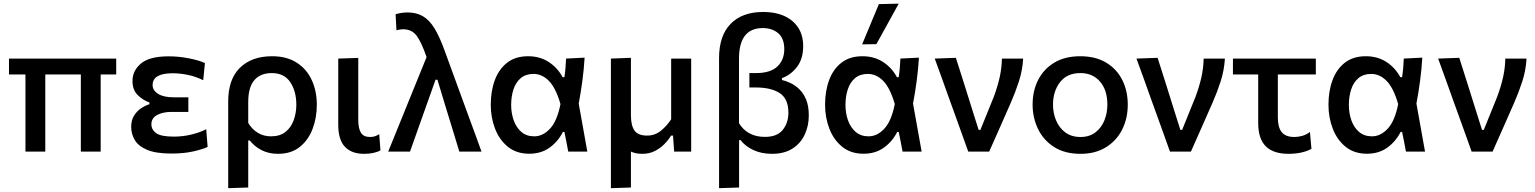

<svg xmlns="http://www.w3.org/2000/svg" viewBox="-20 -810 8200 1026"><path d="M116 0V-412H28V-497H601V-412H518V0H412V-412H222V0Z M896 10.5Q812.5 10.5 765.8 -9.5Q719 -29.5 700 -62Q681 -94.5 681 -132Q681 -168 696.8 -192.8Q712.5 -217.5 735.2 -232.2Q758 -247 778.5 -253V-262.5Q745.5 -273.5 716.8 -301Q688 -328.5 688 -377.5Q688 -433 733.8 -471Q779.5 -509 881.5 -509Q935.5 -509 990 -498.2Q1044.5 -487.5 1075 -473L1066 -381.5Q1022 -402.5 980.5 -410.5Q939 -418.5 903 -418.5Q795.5 -418.5 795.5 -355.5Q795.5 -327 824.8 -308.5Q854 -290 908 -290H986.5V-212H897Q849.5 -212 819.2 -195.2Q789 -178.5 789 -146Q789 -117 814.5 -98.5Q840 -80 909 -80Q959.5 -80 1005.8 -91.8Q1052 -103.5 1082 -119.5L1089.5 -25Q1064 -12.5 1013.5 -1Q963 10.5 896 10.5Z M1199.5 195.5V-268Q1199.5 -387 1262.5 -448.2Q1325.5 -509.5 1434 -509.5Q1512 -509.5 1565.2 -475.5Q1618.5 -441.5 1645.8 -382.5Q1673 -323.5 1673 -250Q1673 -180.5 1650.2 -120.8Q1627.5 -61 1581.5 -24.5Q1535.5 12 1465.5 12Q1417 12 1379 -7Q1341 -26 1314.5 -59.5H1306.5V192ZM1428.5 -81.5Q1476 -81.5 1505.8 -105.2Q1535.5 -129 1549.5 -167.8Q1563.5 -206.5 1563.5 -251Q1563.5 -322.5 1531 -371Q1498.5 -419.5 1432.5 -419.5Q1372 -419.5 1339.2 -381.8Q1306.5 -344 1306.5 -264.5V-153Q1326 -120 1356.8 -100.8Q1387.5 -81.5 1428.5 -81.5Z M1924.5 12Q1859.5 12 1823.5 -25.2Q1787.5 -62.5 1787.5 -144V-497L1894.5 -500.5V-169Q1894.5 -125 1908.2 -101.5Q1922 -78 1957.5 -78Q1970 -78 1981.5 -81.2Q1993 -84.5 2006.5 -93L2013 -6.5Q1980 12 1924.5 12Z M2054.5 0Q2082 -67.5 2111.5 -140.5Q2141 -213.5 2169 -282Q2190 -334.5 2213.5 -391.5Q2236.5 -448.5 2259.5 -505Q2231.5 -586 2205.8 -619.8Q2180 -653.5 2135 -653.5Q2129 -653.5 2119.2 -652.5Q2109.5 -651.5 2098.5 -648L2094 -734Q2107.5 -738 2124 -740.8Q2140.5 -743.5 2158 -743.5Q2205.5 -743.5 2240 -723.2Q2274.5 -703 2301.8 -658.5Q2329 -614 2355 -542L2450.5 -280.5Q2474.5 -215 2491.8 -167.8Q2509 -120.5 2523.5 -81.5Q2537.5 -42 2553 0H2434.5Q2416.5 -58 2399 -116.5Q2381 -174.5 2363 -233.5L2317.5 -384H2307.5L2253 -231Q2231.5 -170.5 2211.2 -113.2Q2191 -56 2171 0Z M2808 11.5Q2740 11.5 2694.2 -25.5Q2648.5 -62.5 2625.5 -122.2Q2602.5 -182 2602.5 -250Q2602.5 -324 2624.5 -382.8Q2646.5 -441.5 2690.8 -475.5Q2735 -509.5 2802 -509.5Q2865 -509.5 2912.2 -478.8Q2959.5 -448 2986.5 -397.5H2996Q3000 -424 3002 -449Q3004 -474 3005 -497L3104 -502Q3100.5 -441.5 3092 -377.8Q3083.5 -314 3072.5 -256.5L3095.5 -128.5Q3107 -64 3118.5 0H3016.5L3006.5 -53Q3001 -79 2996 -105H2988Q2962 -53.5 2916.8 -21Q2871.5 11.5 2808 11.5ZM2835 -81.5Q2881.5 -81.5 2919.5 -122.8Q2957.5 -164 2975 -254Q2949.5 -341.5 2912.8 -378.2Q2876 -415 2831.5 -415Q2789.5 -415 2763 -392.8Q2736.5 -370.5 2724 -332.8Q2711.5 -295 2711.5 -249Q2711.5 -206 2724.8 -167.8Q2738 -129.5 2765.5 -105.5Q2793 -81.5 2835 -81.5Z M3244.5 195.5V-497L3351.5 -501V-194Q3351.5 -140.5 3370.2 -113Q3389 -85.5 3438 -85.5Q3479.5 -85.5 3511.2 -111Q3543 -136.5 3566.5 -172.5V-497H3673.5V0H3582.5Q3581 -21 3579.5 -42.5L3576.5 -85.5H3566Q3552 -62 3530 -39.8Q3508 -17.5 3478.8 -2.8Q3449.5 12 3412.5 12Q3376.5 12 3351.5 0V192Z M3822.5 195.5V-500Q3822.5 -619 3884.2 -682.5Q3946 -746 4058 -746Q4157.5 -746 4214.8 -697Q4272 -648 4272 -564.5Q4272 -495.5 4239 -452.5Q4206 -409.5 4158.5 -392.5V-382.5Q4179 -378 4203.8 -366.5Q4228.5 -355 4251 -333.5Q4273.5 -312 4287.8 -277.8Q4302 -243.5 4302 -193Q4302 -137.5 4280.2 -90.8Q4258.5 -44 4214.8 -16Q4171 12 4105.5 12Q4049 12 4005.8 -8.2Q3962.5 -28.5 3937.5 -61H3929.5V192ZM4067.5 -78.5Q4133 -78.5 4163 -116.2Q4193 -154 4193 -207.5Q4193 -282.5 4146.5 -312.5Q4100 -342.5 4020 -342.5H3984.5V-419.5H4020Q4096.5 -419.5 4133.8 -454.5Q4171 -489.5 4171 -547.5Q4171 -605 4138.5 -632.5Q4106 -660 4056 -660Q3929 -660 3929 -496.5V-151.5Q3950.5 -116.5 3985 -97.5Q4019.5 -78.5 4067.5 -78.5Z M4594.5 11.5Q4526.5 11.5 4480.8 -25.5Q4435 -62.5 4412 -122.2Q4389 -182 4389 -250Q4389 -324 4411 -382.8Q4433 -441.5 4477.2 -475.5Q4521.5 -509.5 4588.5 -509.5Q4651.5 -509.5 4698.8 -478.8Q4746 -448 4773 -397.5H4782.5Q4786.5 -424 4788.5 -449Q4790.5 -474 4791.5 -497L4890.5 -502Q4887 -441.5 4878.5 -377.8Q4870 -314 4859 -256.5L4882 -128.5Q4893.5 -64 4905 0H4803L4793 -53Q4787.5 -79 4782.5 -105H4774.5Q4748.5 -53.5 4703.2 -21Q4658 11.5 4594.5 11.5ZM4621.5 -81.5Q4668 -81.5 4706 -122.8Q4744 -164 4761.5 -254Q4736 -341.5 4699.2 -378.2Q4662.5 -415 4618 -415Q4576 -415 4549.5 -392.8Q4523 -370.5 4510.5 -332.8Q4498 -295 4498 -249Q4498 -206 4511.2 -167.8Q4524.5 -129.5 4552 -105.5Q4579.5 -81.5 4621.5 -81.5ZM4587 -573Q4631.5 -679.5 4676.5 -788L4782.5 -790.5Q4752 -735 4722.5 -681.5Q4692.5 -627.5 4663 -574Z M5154 0Q5137.5 -47 5120 -95Q5102.5 -142.5 5086.5 -188L5054.5 -276.5Q5035 -331 5015 -387Q4994.5 -443 4975 -497L5088 -501Q5108.5 -437.5 5134 -356.2Q5159.5 -275 5182.5 -201.5L5209.5 -116H5219L5290.5 -292.5Q5310.5 -346.5 5321.8 -396.2Q5333 -446 5334 -497H5447.5Q5444 -434.5 5424.8 -375Q5405.5 -315.5 5381 -260Q5352 -195 5323.5 -129.5Q5294.5 -64 5266 0Z M5754.5 12Q5669 12 5612 -25Q5555 -62 5526.5 -121.8Q5498 -181.5 5498 -251Q5498 -325.5 5528.2 -384Q5558.5 -442.5 5615.2 -476Q5672 -509.5 5752.5 -509.5Q5834.5 -509.5 5891.2 -475.2Q5948 -441 5977.2 -382.5Q6006.5 -324 6006.5 -251Q6006.5 -176.5 5976.2 -117Q5946 -57.5 5889.5 -22.8Q5833 12 5754.5 12ZM5754 -78Q5802 -78 5834 -102.8Q5866 -127.5 5881.8 -167Q5897.5 -206.5 5897.5 -251Q5897.5 -328.5 5858.2 -374Q5819 -419.5 5753.5 -419.5Q5682 -419.5 5644.5 -370.8Q5607 -322 5607 -251Q5607 -206.5 5623.2 -167Q5639.5 -127.5 5672.2 -102.8Q5705 -78 5754 -78Z M6232 0Q6215.5 -47 6198 -95Q6180.5 -142.5 6164.5 -188L6132.5 -276.5Q6113 -331 6093 -387Q6072.5 -443 6053 -497L6166 -501Q6186.5 -437.5 6212 -356.2Q6237.5 -275 6260.5 -201.5L6287.5 -116H6297L6368.5 -292.5Q6388.5 -346.5 6399.8 -396.2Q6411 -446 6412 -497H6525.5Q6522 -434.5 6502.8 -375Q6483.5 -315.5 6459 -260Q6430 -195 6401.5 -129.5Q6372.5 -64 6344 0Z M6865 12Q6784.5 12 6744 -28.2Q6703.5 -68.5 6703.5 -153V-412H6568.5V-497H7011.5V-412H6808.5V-180.5Q6808.5 -129.5 6829.2 -103.8Q6850 -78 6897 -78Q6917.5 -78 6939.8 -84.2Q6962 -90.5 6980 -105L6988 -15Q6969.5 -3.5 6937.5 4.2Q6905.5 12 6865 12Z M7284.5 11.5Q7216.5 11.5 7170.8 -25.5Q7125 -62.5 7102 -122.2Q7079 -182 7079 -250Q7079 -324 7101 -382.8Q7123 -441.5 7167.2 -475.5Q7211.5 -509.5 7278.5 -509.5Q7341.5 -509.5 7388.8 -478.8Q7436 -448 7463 -397.5H7472.5Q7476.5 -424 7478.5 -449Q7480.5 -474 7481.5 -497L7580.5 -502Q7577 -441.5 7568.5 -377.8Q7560 -314 7549 -256.5L7572 -128.5Q7583.5 -64 7595 0H7493L7483 -53Q7477.5 -79 7472.5 -105H7464.5Q7438.5 -53.5 7393.2 -21Q7348 11.5 7284.5 11.5ZM7311.5 -81.5Q7358 -81.5 7396 -122.8Q7434 -164 7451.5 -254Q7426 -341.5 7389.2 -378.2Q7352.5 -415 7308 -415Q7266 -415 7239.5 -392.8Q7213 -370.5 7200.5 -332.8Q7188 -295 7188 -249Q7188 -206 7201.2 -167.8Q7214.5 -129.5 7242 -105.5Q7269.5 -81.5 7311.5 -81.5Z M7844 0Q7827.5 -47 7810 -95Q7792.5 -142.5 7776.5 -188L7744.5 -276.5Q7725 -331 7705 -387Q7684.5 -443 7665 -497L7778 -501Q7798.5 -437.5 7824 -356.2Q7849.5 -275 7872.5 -201.5L7899.5 -116H7909L7980.5 -292.5Q8000.5 -346.5 8011.8 -396.2Q8023 -446 8024 -497H8137.5Q8134 -434.5 8114.8 -375Q8095.5 -315.5 8071 -260Q8042 -195 8013.5 -129.5Q7984.5 -64 7956 0Z"/></svg>

Font: Heraclito Medium
Style: Regular
Weight: 500
Designer: Kostas Bartsokas (font) & Cristiano Sobral (main changes)
Foundry: Kostas Bartsokas (font) & Cristiano Sobral (main changes)
Version: Version 1.00;July 8, 2020;FontCreator 13.0.0.2655 64-bit